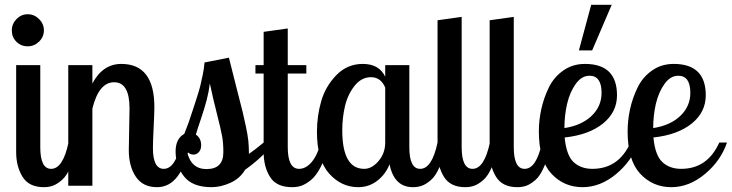

<svg xmlns="http://www.w3.org/2000/svg" viewBox="-20 -770 3034 796"><path d="M29 -644Q29 -671 48.5 -691Q68 -711 95 -711Q122 -711 142 -691Q162 -671 162 -644Q162 -617 142 -597.5Q122 -578 95 -578Q67 -578 48 -597Q29 -616 29 -644ZM47 -139V-500H147V-160Q147 -70 192 -70Q241 -70 264 -179H301Q290 -120 273.5 -80.5Q257 -41 236.5 -23.5Q216 -6 199 0Q182 6 162 6Q100 6 73.5 -37Q47 -80 47 -139Z M263 0V-500H363V-424Q406 -505 483 -505Q620 -505 620 -326Q620 -303 617 -243Q614 -183 614 -156Q614 -70 659 -70Q708 -70 731 -179H768Q735 6 631 6Q572 6 543 -37.5Q514 -81 514 -147Q514 -159 515.5 -233Q517 -307 517 -321Q517 -429 453 -429Q390 -429 363 -320V0Z M708 -142Q708 -195 744 -215Q747 -222 762 -262Q776 -304 780 -316L795 -362Q806 -396 810.5 -414.5Q815 -433 820.5 -460Q826 -487 828 -511L929 -531L961 -404Q979 -335 985.5 -308Q992 -281 999.5 -245.5Q1007 -210 1009.5 -186.5Q1012 -163 1012 -132Q1037 -149 1073 -179H1115Q1073 -121 996 -66Q975 -30 935 -12Q895 6 857 6Q778 6 743 -38.5Q708 -83 708 -142ZM755 -143Q771 -69 836 -69Q906 -69 906 -139Q906 -176 901 -204.5Q896 -233 879.5 -297.5Q863 -362 850 -424Q846 -391 837 -356Q828 -321 813.5 -278.5Q799 -236 792 -212Q814 -197 814 -168Q814 -150 804.5 -139.5Q795 -129 782 -129Q766 -129 755 -143Z M1039 -465V-500H1073V-638L1173 -652V-500H1250V-465H1173V-160Q1173 -70 1220 -70Q1248 -70 1272 -98Q1296 -126 1310 -179H1347Q1331 -120 1311 -80.5Q1291 -41 1269 -23.5Q1247 -6 1229.5 0Q1212 6 1191 6Q1126 6 1099.5 -36.5Q1073 -79 1073 -139V-465Z M1294 -223Q1294 -290 1312 -351.5Q1330 -413 1375 -459Q1420 -505 1484 -505Q1552 -505 1577 -452V-500H1677V-160Q1677 -70 1722 -70Q1771 -70 1794 -179H1831Q1820 -120 1803.5 -80.5Q1787 -41 1766.5 -23.5Q1746 -6 1729 0Q1712 6 1692 6Q1614 6 1595 -89Q1579 -48 1544.5 -21Q1510 6 1465 6Q1395 6 1344.5 -50.5Q1294 -107 1294 -223ZM1399 -230Q1399 -70 1490 -70Q1522 -70 1549.5 -102.5Q1577 -135 1577 -179V-407Q1559 -450 1518 -450Q1478 -450 1449.5 -413.5Q1421 -377 1410 -329Q1399 -281 1399 -230Z M1794 -139V-686L1894 -700V-160Q1894 -70 1939 -70Q1988 -70 2011 -179H2048Q2037 -120 2020.5 -80.5Q2004 -41 1983.5 -23.5Q1963 -6 1946 0Q1929 6 1909 6Q1847 6 1820.5 -37Q1794 -80 1794 -139Z M2010 -139V-686L2110 -700V-160Q2110 -70 2155 -70Q2204 -70 2227 -179H2264Q2253 -120 2236.5 -80.5Q2220 -41 2199.5 -23.5Q2179 -6 2162 0Q2145 6 2125 6Q2063 6 2036.5 -37Q2010 -80 2010 -139Z M2214 -225Q2214 -271 2224 -317Q2234 -363 2255 -406.5Q2276 -450 2315 -477.5Q2354 -505 2405 -505Q2538 -505 2538 -375Q2538 -305 2480 -258Q2422 -211 2321 -200Q2328 -126 2358 -98Q2388 -70 2436 -70Q2545 -70 2594 -179H2626Q2600 -103 2534.5 -48.5Q2469 6 2395 6Q2318 6 2266 -50Q2214 -106 2214 -225ZM2320 -239Q2391 -250 2432.5 -289.5Q2474 -329 2474 -385Q2474 -456 2424 -456Q2391 -456 2366.5 -421.5Q2342 -387 2331 -339Q2320 -291 2320 -239ZM2380 -561 2431 -750H2516L2435 -561Z M2582 -225Q2582 -271 2592 -317Q2602 -363 2623 -406.5Q2644 -450 2683 -477.5Q2722 -505 2773 -505Q2906 -505 2906 -375Q2906 -305 2848 -258Q2790 -211 2689 -200Q2696 -126 2726 -98Q2756 -70 2804 -70Q2913 -70 2962 -179H2994Q2968 -103 2902.5 -48.5Q2837 6 2763 6Q2686 6 2634 -50Q2582 -106 2582 -225ZM2688 -239Q2759 -250 2800.5 -289.5Q2842 -329 2842 -385Q2842 -456 2792 -456Q2759 -456 2734.5 -421.5Q2710 -387 2699 -339Q2688 -291 2688 -239Z"/></svg>

Font: Lobster Two
Style: Regular
Weight: 400
Designer: Pablo Impallari
Foundry: Pablo Impallari. www.impallari.com
Version: Version 1.006